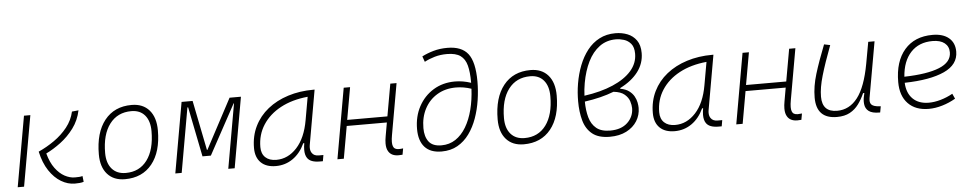

<svg xmlns="http://www.w3.org/2000/svg" viewBox="-41 -1069 7113 1405"><g transform="rotate(-5 3515.5 -366.0)"><path d="M462.9 9.8Q411.1 9.8 362.3 -19.3Q313.5 -48.3 275.6 -105.2Q237.8 -162.1 219.2 -246.1Q279.8 -273.4 335.7 -312.5Q391.6 -351.6 432.4 -402.8Q473.1 -454.1 487.3 -517.1L535.6 -522Q520.5 -449.2 478.3 -392.3Q436 -335.4 381.1 -294.4Q326.2 -253.4 273.4 -228Q291.5 -160.6 323 -118.2Q354.5 -75.7 392.3 -55.4Q430.2 -35.2 466.8 -35.2Q484.4 -35.2 498.3 -36.1Q512.2 -37.1 522.9 -40.5L527.8 2.4Q514.6 6.8 498 8.3Q481.4 9.8 462.9 9.8ZM43.5 0 134.8 -517.6H181.6L90.3 0Z M831.1 9.8Q748.5 9.8 702.1 -42.5Q655.8 -94.7 655.8 -187.5Q655.8 -347.7 727.3 -437.5Q798.8 -527.3 925.8 -527.3Q1008.8 -527.3 1055.2 -474.1Q1101.6 -420.9 1101.6 -325.2Q1101.6 -167.5 1030 -78.9Q958.5 9.8 831.1 9.8ZM840.8 -35.2Q941.4 -35.2 998 -111.3Q1054.7 -187.5 1054.7 -323.7Q1054.7 -398.4 1019.3 -440.4Q983.9 -482.4 919.9 -482.4Q817.9 -482.4 760.3 -406Q702.6 -329.6 702.6 -193.8Q702.6 -119.1 739.3 -77.1Q775.9 -35.2 840.8 -35.2Z M1201.2 0 1292.5 -517.6H1373.5L1446.8 -151.4H1450.2L1645 -517.6H1728.5L1637.2 0H1590.3L1673.8 -473.6H1670.9L1471.7 -107.4H1410.2L1336.9 -473.6H1331.5L1248 0Z M1939.5 10.3Q1868.7 10.3 1829.8 -27.8Q1791 -65.9 1791 -135.3Q1791 -223.1 1826.2 -294.7Q1861.3 -366.2 1924.8 -417Q1988.3 -467.8 2074.2 -495.1Q2160.2 -522.5 2261.2 -522.5H2270L2200.2 -126Q2197.8 -113.3 2197.8 -102.1Q2197.8 -78.1 2208.5 -63Q2223.6 -40 2258.3 -40H2292.5L2284.7 4.9H2261.7Q2193.8 4.9 2170.9 -29.8Q2155.8 -51.8 2155.8 -90.3Q2155.8 -111.8 2160.6 -138.7H2153.3Q2120.1 -66.9 2064.7 -28.3Q2009.3 10.3 1939.5 10.3ZM1946.8 -34.7Q2032.7 -34.7 2097.7 -105.5Q2162.6 -176.3 2185.1 -306.2L2214.8 -474.6Q2099.6 -463.4 2015.1 -418Q1930.7 -372.6 1884.3 -300.5Q1837.9 -228.5 1837.9 -137.7Q1837.9 -88.9 1866.7 -61.8Q1895.5 -34.7 1946.8 -34.7Z M2392.1 0 2483.4 -517.6H2530.3L2488.3 -280.8H2783.7L2825.7 -517.6H2871.6L2805.2 -141.6Q2799.8 -112.3 2799.8 -91.3Q2799.8 -72.8 2804.2 -60.5Q2812.5 -35.2 2846.7 -35.2Q2860.8 -35.2 2877.9 -37.6L2869.6 8.3Q2856 9.8 2840.3 9.8Q2788.1 9.8 2766.6 -25.9Q2752.9 -47.4 2752.9 -84.5Q2752.9 -107.9 2758.3 -136.7L2775.9 -236.8H2481L2439 0Z M3157.2 9.8Q3075.2 9.8 3033.4 -36.6Q2991.7 -83 2991.7 -168.9Q2991.7 -261.7 3031 -334.7Q3070.3 -407.7 3139.4 -450Q3208.5 -492.2 3297.9 -492.2Q3356 -492.2 3415.5 -472.2Q3415.5 -475.1 3415.5 -478Q3415.5 -550.8 3402.8 -599.6Q3390.1 -648.4 3356 -672.9Q3321.8 -697.3 3256.8 -697.3Q3208.5 -697.3 3167 -685.3Q3125.5 -673.3 3091.3 -654.8L3076.7 -695.8Q3114.3 -715.3 3161.4 -728.8Q3208.5 -742.2 3264.2 -742.2Q3368.7 -742.2 3415.5 -681.9Q3462.4 -621.6 3462.4 -478.5Q3462.4 -410.6 3451.9 -341.6Q3441.4 -272.5 3418.9 -209.5Q3396.5 -146.5 3360.6 -96.9Q3324.7 -47.4 3274.4 -18.8Q3224.1 9.8 3157.2 9.8ZM3414.1 -428.7Q3357.4 -447.8 3301.3 -447.8Q3222.7 -447.8 3163.3 -412.1Q3104 -376.5 3071.3 -314.2Q3038.6 -252 3038.6 -171.9Q3038.6 -109.4 3066.9 -72.3Q3095.2 -35.2 3159.7 -35.2Q3218.3 -35.2 3263.7 -65.4Q3309.1 -95.7 3341.3 -149.7Q3373.5 -203.6 3391.8 -275.1Q3410.2 -346.7 3414.1 -428.7Z M3760.7 9.8Q3678.2 9.8 3631.8 -42.5Q3585.4 -94.7 3585.4 -187.5Q3585.4 -347.7 3657 -437.5Q3728.5 -527.3 3855.5 -527.3Q3938.5 -527.3 3984.9 -474.1Q4031.2 -420.9 4031.2 -325.2Q4031.2 -167.5 3959.7 -78.9Q3888.2 9.8 3760.7 9.8ZM3770.5 -35.2Q3871.1 -35.2 3927.7 -111.3Q3984.4 -187.5 3984.4 -323.7Q3984.4 -398.4 3949 -440.4Q3913.6 -482.4 3849.6 -482.4Q3747.6 -482.4 3689.9 -406Q3632.3 -329.6 3632.3 -193.8Q3632.3 -119.1 3668.9 -77.1Q3705.6 -35.2 3770.5 -35.2Z M4499 -338.9V-333.5Q4538.6 -326.7 4562.5 -308.8Q4586.4 -291 4599.1 -268.3Q4611.8 -245.6 4616.2 -222.9Q4620.6 -200.2 4620.6 -182.6Q4620.6 -130.4 4593.3 -86.4Q4565.9 -42.5 4514.9 -16.4Q4463.9 9.8 4393.1 9.8Q4310.1 9.8 4264.4 -27.1Q4218.8 -64 4201.2 -127.2Q4183.6 -190.4 4183.6 -269Q4183.6 -299.8 4186 -332Q4188.5 -364.3 4194.3 -398.9Q4206.1 -468.8 4230.2 -530.5Q4254.4 -592.3 4291.5 -639.9Q4328.6 -687.5 4380.4 -714.6Q4432.1 -741.7 4498.5 -741.7Q4545.9 -741.7 4586.7 -725.6Q4627.4 -709.5 4652.6 -674.1Q4677.7 -638.7 4677.7 -580.6Q4677.7 -505.4 4631.6 -443.8Q4585.4 -382.3 4499 -338.9ZM4233.4 -305.7Q4355 -322.8 4443.8 -361.1Q4532.7 -399.4 4581.1 -454.8Q4629.4 -510.3 4629.4 -579.6Q4629.4 -627.9 4608.4 -653.1Q4587.4 -678.2 4557.1 -687.5Q4526.9 -696.8 4498 -696.8Q4428.7 -696.8 4377.2 -658.7Q4325.7 -620.6 4292.5 -553.5Q4259.3 -486.3 4243.7 -398.9Q4235.4 -353 4233.4 -305.7ZM4447.3 -315.9Q4354.5 -279.8 4232.4 -262.7Q4232.9 -197.8 4247.3 -146.2Q4261.7 -94.7 4297.9 -64.9Q4334 -35.2 4399.4 -35.2Q4481 -35.2 4526.9 -78.9Q4572.8 -122.6 4572.8 -185.1Q4572.8 -207.5 4563.7 -235.8Q4554.7 -264.2 4527.8 -287.1Q4501 -310.1 4447.3 -315.9Z M4869.1 10.3Q4798.3 10.3 4759.5 -27.8Q4720.7 -65.9 4720.7 -135.3Q4720.7 -223.1 4755.9 -294.7Q4791 -366.2 4854.5 -417Q4918 -467.8 5003.9 -495.1Q5089.8 -522.5 5190.9 -522.5H5199.7L5129.9 -126Q5127.4 -113.3 5127.4 -102.1Q5127.4 -78.1 5138.2 -63Q5153.3 -40 5188 -40H5222.2L5214.4 4.9H5191.4Q5123.5 4.9 5100.6 -29.8Q5085.4 -51.8 5085.4 -90.3Q5085.4 -111.8 5090.3 -138.7H5083Q5049.8 -66.9 4994.4 -28.3Q4939 10.3 4869.1 10.3ZM4876.5 -34.7Q4962.4 -34.7 5027.3 -105.5Q5092.3 -176.3 5114.7 -306.2L5144.5 -474.6Q5029.3 -463.4 4944.8 -418Q4860.4 -372.6 4814 -300.5Q4767.6 -228.5 4767.6 -137.7Q4767.6 -88.9 4796.4 -61.8Q4825.2 -34.7 4876.5 -34.7Z M5321.8 0 5413.1 -517.6H5460L5418 -280.8H5713.4L5755.4 -517.6H5801.3L5734.9 -141.6Q5729.5 -112.3 5729.5 -91.3Q5729.5 -72.8 5733.9 -60.5Q5742.2 -35.2 5776.4 -35.2Q5790.5 -35.2 5807.6 -37.6L5799.3 8.3Q5785.6 9.8 5770 9.8Q5717.8 9.8 5696.3 -25.9Q5682.6 -47.4 5682.6 -84.5Q5682.6 -107.9 5688 -136.7L5705.6 -236.8H5410.6L5368.7 0Z M6061 10.3Q5910.2 10.3 5910.2 -145Q5910.2 -227.1 5938 -317.6Q5965.8 -408.2 6012.7 -527.3L6057.1 -518.1Q6008.3 -388.7 5982.7 -300.8Q5957 -212.9 5957 -147.5Q5957 -34.7 6065.9 -34.7Q6156.7 -34.7 6216.8 -112.8Q6276.9 -190.9 6307.6 -358.4L6336.4 -517.6H6382.8L6310.1 -106.9Q6308.6 -97.7 6308.6 -89.8Q6308.6 -69.3 6319.8 -58.1Q6335 -43 6377.9 -40.5L6386.7 -40L6378.4 4.9H6373Q6320.3 4.9 6295.2 -13.9Q6270 -32.7 6266.6 -66.9Q6265.6 -74.2 6265.6 -82Q6265.6 -110.8 6275.4 -147H6266.1Q6247.1 -103 6220.9 -67.4Q6194.8 -31.7 6156.2 -10.7Q6117.7 10.3 6061 10.3Z M6740.2 -35.2Q6780.8 -35.2 6826.9 -48.3Q6873 -61.5 6916 -85.4L6933.1 -47.9Q6887.2 -21 6835.4 -5.6Q6783.7 9.8 6735.8 9.8Q6638.7 9.8 6584 -46.9Q6529.3 -103.5 6529.3 -204.6Q6529.3 -356.4 6603.3 -441.9Q6677.2 -527.3 6809.1 -527.3Q6885.7 -527.3 6928.7 -491.2Q6971.7 -455.1 6971.7 -390.6Q6971.7 -294.9 6867.4 -247.3Q6763.2 -199.7 6576.2 -195.8Q6579.6 -120.1 6622.6 -77.6Q6665.5 -35.2 6740.2 -35.2ZM6577.6 -240.2Q6745.6 -244.1 6835.2 -280.5Q6924.8 -316.9 6924.8 -389.2Q6924.8 -432.6 6893.6 -457.5Q6862.3 -482.4 6805.2 -482.4Q6705.1 -482.4 6645.5 -418.5Q6585.9 -354.5 6577.6 -240.2Z"/></g></svg>

Font: CaskaydiaCove NF ExtraLight
Style: Italic
Weight: 200
Italic angle: -10°
Designer: Aaron Bell
Foundry: Saja Typeworks
Version: Version 2111.001; VTT 6.35;Nerd Fonts 3.2.1